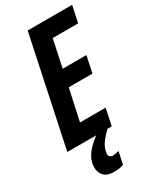

<svg xmlns="http://www.w3.org/2000/svg" viewBox="-236 -789 912 1096"><g transform="rotate(-30 220.0 -241.0)"><path d="M-2 0 148.9 -713.9H441.9L418.9 -605H251L212.9 -424.8H369.1L346.2 -315.9H189.9L145 -109.9H314L291 0ZM171.9 231.9Q128.9 231.9 107.9 210.2Q86.9 188.5 86.9 153.8Q86.9 124 99.4 97.7Q111.8 71.3 134.5 47.1Q157.2 22.9 188 0H262.7Q236.3 25.4 220.2 46.1Q204.1 66.9 196.5 85.4Q189 104 188 122.1Q188 134.8 195.1 141.4Q202.1 147.9 212.9 147.9Q221.2 147.9 231.9 146Q242.7 144 253.9 141.1L236.8 222.2Q221.2 228.5 204.8 230.2Q188.5 231.9 171.9 231.9Z"/></g></svg>

Font: Open Sans Condensed
Style: Italic
Weight: 400
Width: 3
Italic angle: -12°
Designer: Monotype Design Team
Foundry: Monotype Imaging Inc.
Version: Version 3.000